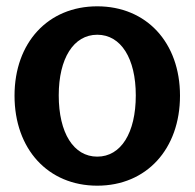

<svg xmlns="http://www.w3.org/2000/svg" viewBox="-20 -576 616 608"><path d="M288 12C444 12 550 -104 550 -273C550 -441 444 -556 288 -556C132 -556 26 -441 26 -273C26 -104 132 12 288 12ZM288 -80C213 -80 166 -155 166 -274C166 -391 213 -466 288 -466C363 -466 410 -391 410 -274C410 -155 363 -80 288 -80Z"/></svg>

Font: Ronzino
Style: Bold
Weight: 700
Designer: Nunzio Mazzaferro
Foundry: Collletttivo
Version: Version 1.000;Glyphs 3.3 (3337)